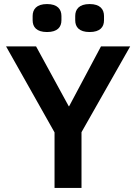

<svg xmlns="http://www.w3.org/2000/svg" viewBox="-20 -927 672 947"><path d="M212 -769C264 -769 283 -794 283 -827V-848C283 -881 264 -907 212 -907C160 -907 141 -881 141 -848V-827C141 -794 160 -769 212 -769ZM422 -769C474 -769 493 -794 493 -827V-848C493 -881 474 -907 422 -907C370 -907 351 -881 351 -848V-827C351 -794 370 -769 422 -769ZM382 0V-275L622 -698H478L321 -403H319L158 -698H10L249 -274V0Z"/></svg>

Font: IBM Plex Thai SemiBold
Style: Regular
Weight: 600
Designer: Mike Abbink, Paul van der Laan, Pieter van Rosmalen, Ben Mitchell, Mark Frömberg
Foundry: Bold Monday
Version: Version 1.0